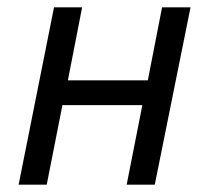

<svg xmlns="http://www.w3.org/2000/svg" viewBox="-20 -506 574 526"><path d="M31 0H108L151 -218H370L327 0H404L502 -486H424L385 -286H166L205 -486H128Z"/></svg>

Font: Source Sans Pro
Style: Italic
Weight: 400
Italic angle: -11°
Designer: Paul D. Hunt
Foundry: Adobe Systems Incorporated
Version: Version 3.006;hotconv 1.0.111;makeotfexe 2.5.65597